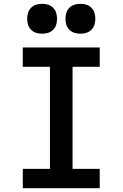

<svg xmlns="http://www.w3.org/2000/svg" viewBox="-20 -983 640 1003"><path d="M99 0V-101H241V-634H99V-735H501V-634H359V-101H501V0ZM400 -807Q384 -807 369 -811.5Q354 -816 342.5 -827.5Q331 -839 326.5 -854Q322 -869 322 -885Q322 -901 326.5 -916Q331 -931 342.5 -942.5Q354 -954 369 -958.5Q384 -963 400 -963Q416 -963 431 -958.5Q446 -954 457.5 -942.5Q469 -931 473.5 -916Q478 -901 478 -885Q478 -869 473.5 -854Q469 -839 457.5 -827.5Q446 -816 431 -811.5Q416 -807 400 -807ZM200 -807Q184 -807 169 -811.5Q154 -816 142.5 -827.5Q131 -839 126.5 -854Q122 -869 122 -885Q122 -901 126.5 -916Q131 -931 142.5 -942.5Q154 -954 169 -958.5Q184 -963 200 -963Q216 -963 231 -958.5Q246 -954 257.5 -942.5Q269 -931 273.5 -916Q278 -901 278 -885Q278 -869 273.5 -854Q269 -839 257.5 -827.5Q246 -816 231 -811.5Q216 -807 200 -807Z"/></svg>

Font: Iosevka Curly Slab Extended
Style: Bold
Weight: 700
Width: 7
Monospace: yes
Designer: Belleve Invis
Foundry: Belleve Invis
Version: Version 11.1.0; ttfautohint (v1.8.3)